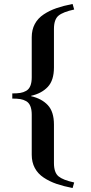

<svg xmlns="http://www.w3.org/2000/svg" viewBox="-20 -750 460 968"><path d="M42 -253V-279Q66 -279 82 -281.5Q98 -284 112 -292Q126 -300 133 -317Q140 -334 140 -360V-562Q140 -600 155.5 -629Q171 -658 200.5 -677.5Q230 -697 265 -709Q300 -721 346 -730L354 -702Q298 -690 275 -671Q252 -652 252 -604V-410Q252 -345 221 -312Q190 -279 137 -267V-265Q190 -253 221 -220Q252 -187 252 -122V72Q252 120 275 139Q298 158 354 170L346 198Q300 189 265 177Q230 165 200.5 145.5Q171 126 155.5 97Q140 68 140 30V-172Q140 -198 133 -215Q126 -232 112 -240Q98 -248 82 -250.5Q66 -253 42 -253Z"/></svg>

Font: Old Standard TT
Style: Bold
Weight: 700
Designer: Alexey Kryukov <alexios@thessalonica.org.ru>
Version: Version 2.2